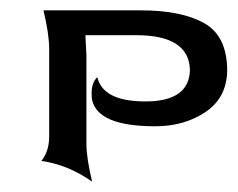

<svg xmlns="http://www.w3.org/2000/svg" viewBox="-20 -242 459 371"><path d="M75 -148V22Q75 50 60 69Q111 76 158 109Q147 63 147 36V-135L145 -174H243Q346 -174 347 -106Q345 -46 261 -46Q179 -46 168 -93Q157 -82 157 -62Q157 -52 158 -49Q169 2 280 2Q336 2 377 -25.5Q418 -53 419 -105Q419 -172 375 -197Q331 -222 252 -222H64Q75 -176 75 -148Z"/></svg>

Font: RIT Indira
Style: Bold
Weight: 700
Designer: Sudheer S
Version: 0.9